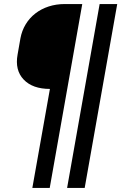

<svg xmlns="http://www.w3.org/2000/svg" viewBox="-20 -750 640 950"><path d="M226 180H140L227 -310Q141 -310 97 -356.5Q53 -403 67 -480L81 -560Q88 -598 107 -629.5Q126 -661 155 -683.5Q184 -706 221 -718Q258 -730 301 -730H387ZM399 180H312L473 -730H560Z"/></svg>

Font: Maple Mono Medium
Style: Italic
Weight: 500
Italic angle: -10°
Monospace: yes
Designer: subframe7536
Version: Version 7.000